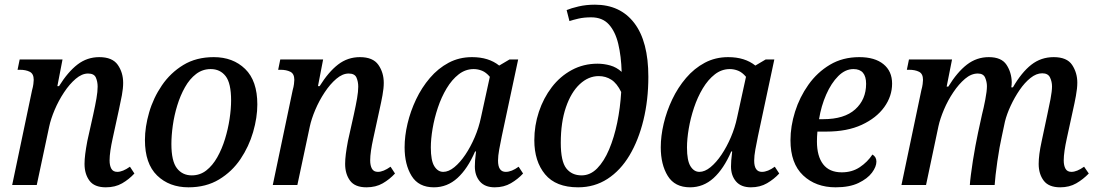

<svg xmlns="http://www.w3.org/2000/svg" viewBox="-20 -790 4686 820"><path d="M432 10Q383 10 362 -18.5Q341 -47 341 -90Q341 -109 344 -132.5Q347 -156 353 -188L378 -300Q387 -341 392 -370Q397 -399 397 -420Q397 -441 389.5 -458.5Q382 -476 356 -476Q330 -476 303.5 -453.5Q277 -431 253.5 -395.5Q230 -360 213.5 -321Q197 -282 190 -249L137 0H32L117 -405Q121 -419 122.5 -431Q124 -443 124 -449Q124 -475 107 -483.5Q90 -492 65 -492H55L64 -536H247L225 -422H232Q270 -483 311 -514.5Q352 -546 404 -546Q460 -546 483 -513Q506 -480 506 -436Q506 -413 500.5 -383Q495 -353 488 -322L461 -198Q455 -171 451.5 -147Q448 -123 448 -105Q448 -83 455.5 -69.5Q463 -56 481 -56Q504 -56 535 -78L554 -49Q531 -24 501.5 -7Q472 10 432 10Z M785 10Q703 10 651 -40.5Q599 -91 599 -192Q599 -248 617 -310Q635 -372 671.5 -425.5Q708 -479 763 -512.5Q818 -546 893 -546Q975 -546 1027 -495.5Q1079 -445 1079 -344Q1079 -288 1061 -226Q1043 -164 1007 -110.5Q971 -57 915.5 -23.5Q860 10 785 10ZM799 -41Q834 -41 861 -62Q888 -83 908 -118.5Q928 -154 941 -196.5Q954 -239 960.5 -282Q967 -325 967 -361Q967 -435 943.5 -465Q920 -495 880 -495Q845 -495 817.5 -474Q790 -453 770 -417.5Q750 -382 737 -339.5Q724 -297 718 -254Q712 -211 712 -175Q712 -102 735.5 -71.5Q759 -41 799 -41Z M1545 10Q1496 10 1475 -18.5Q1454 -47 1454 -90Q1454 -109 1457 -132.5Q1460 -156 1466 -188L1491 -300Q1500 -341 1505 -370Q1510 -399 1510 -420Q1510 -441 1502.5 -458.5Q1495 -476 1469 -476Q1443 -476 1416.5 -453.5Q1390 -431 1366.5 -395.5Q1343 -360 1326.5 -321Q1310 -282 1303 -249L1250 0H1145L1230 -405Q1234 -419 1235.5 -431Q1237 -443 1237 -449Q1237 -475 1220 -483.5Q1203 -492 1178 -492H1168L1177 -536H1360L1338 -422H1345Q1383 -483 1424 -514.5Q1465 -546 1517 -546Q1573 -546 1596 -513Q1619 -480 1619 -436Q1619 -413 1613.5 -383Q1608 -353 1601 -322L1574 -198Q1568 -171 1564.5 -147Q1561 -123 1561 -105Q1561 -83 1568.5 -69.5Q1576 -56 1594 -56Q1617 -56 1648 -78L1667 -49Q1644 -24 1614.5 -7Q1585 10 1545 10Z M1833 10Q1768 10 1738 -38.5Q1708 -87 1708 -161Q1708 -209 1720.5 -262Q1733 -315 1757 -365.5Q1781 -416 1816 -457Q1851 -498 1896 -522Q1941 -546 1996 -546Q2067 -546 2112 -510L2156 -536H2193L2123 -208Q2117 -179 2112 -151.5Q2107 -124 2107 -104Q2107 -56 2140 -56Q2165 -56 2195 -78L2214 -49Q2192 -25 2162 -7.5Q2132 10 2093 10Q2051 10 2029.5 -15Q2008 -40 2008 -79Q2008 -92 2009 -105Q2010 -118 2013 -143H2009Q1977 -69 1933.5 -29.5Q1890 10 1833 10ZM1873 -56Q1896 -56 1920.5 -76Q1945 -96 1967.5 -129.5Q1990 -163 2007.5 -204Q2025 -245 2034 -288L2072 -462Q2056 -481 2038.5 -488Q2021 -495 2003 -495Q1968 -495 1939 -472.5Q1910 -450 1887.5 -412.5Q1865 -375 1850 -330Q1835 -285 1827.5 -240.5Q1820 -196 1820 -160Q1820 -104 1835 -80Q1850 -56 1873 -56Z M2449 10Q2354 10 2308 -45.5Q2262 -101 2262 -191Q2262 -254 2281.5 -312.5Q2301 -371 2336.5 -417.5Q2372 -464 2422 -491Q2472 -518 2532 -518Q2559 -518 2586 -510.5Q2613 -503 2635 -483Q2633 -550 2620.5 -602.5Q2608 -655 2580.5 -685.5Q2553 -716 2505 -716Q2474 -716 2450.5 -710.5Q2427 -705 2412 -700L2400 -747Q2419 -755 2451 -762.5Q2483 -770 2521 -770Q2629 -770 2689 -691.5Q2749 -613 2749 -462Q2749 -363 2728 -277Q2707 -191 2668.5 -126.5Q2630 -62 2574.5 -26Q2519 10 2449 10ZM2464 -41Q2501 -41 2530.5 -71Q2560 -101 2581.5 -152Q2603 -203 2616 -266Q2629 -329 2633 -397Q2615 -434 2591 -449.5Q2567 -465 2537 -465Q2493 -465 2456 -430.5Q2419 -396 2397 -332Q2375 -268 2375 -180Q2375 -101 2398.5 -71Q2422 -41 2464 -41Z M2927 10Q2862 10 2832 -38.5Q2802 -87 2802 -161Q2802 -209 2814.5 -262Q2827 -315 2851 -365.5Q2875 -416 2910 -457Q2945 -498 2990 -522Q3035 -546 3090 -546Q3161 -546 3206 -510L3250 -536H3287L3217 -208Q3211 -179 3206 -151.5Q3201 -124 3201 -104Q3201 -56 3234 -56Q3259 -56 3289 -78L3308 -49Q3286 -25 3256 -7.5Q3226 10 3187 10Q3145 10 3123.5 -15Q3102 -40 3102 -79Q3102 -92 3103 -105Q3104 -118 3107 -143H3103Q3071 -69 3027.5 -29.5Q2984 10 2927 10ZM2967 -56Q2990 -56 3014.5 -76Q3039 -96 3061.5 -129.5Q3084 -163 3101.5 -204Q3119 -245 3128 -288L3166 -462Q3150 -481 3132.5 -488Q3115 -495 3097 -495Q3062 -495 3033 -472.5Q3004 -450 2981.5 -412.5Q2959 -375 2944 -330Q2929 -285 2921.5 -240.5Q2914 -196 2914 -160Q2914 -104 2929 -80Q2944 -56 2967 -56Z M3549 10Q3464 10 3410 -41Q3356 -92 3356 -191Q3356 -251 3375.5 -313Q3395 -375 3432.5 -428Q3470 -481 3524.5 -513.5Q3579 -546 3650 -546Q3716 -546 3753 -516Q3790 -486 3790 -433Q3790 -379 3756.5 -332.5Q3723 -286 3660.5 -257Q3598 -228 3509 -228H3471Q3470 -217 3469.5 -206.5Q3469 -196 3469 -186Q3469 -123 3495.5 -88.5Q3522 -54 3575 -54Q3619 -54 3652 -76Q3685 -98 3706 -130Q3723 -120 3723 -100Q3723 -78 3704 -52.5Q3685 -27 3646.5 -8.5Q3608 10 3549 10ZM3478 -281H3496Q3586 -281 3632.5 -323Q3679 -365 3679 -432Q3679 -495 3625 -495Q3590 -495 3560 -465Q3530 -435 3508.5 -386Q3487 -337 3478 -281Z M4508 10Q4459 10 4437.5 -18.5Q4416 -47 4416 -90Q4416 -109 4419 -132.5Q4422 -156 4429 -188L4453 -301Q4460 -332 4466.5 -366.5Q4473 -401 4473 -421Q4473 -441 4464.5 -459Q4456 -477 4431 -477Q4406 -477 4381 -457Q4356 -437 4334.5 -405.5Q4313 -374 4296.5 -338.5Q4280 -303 4272 -271L4258 -205Q4254 -188 4249 -160Q4244 -132 4239.5 -101Q4235 -70 4232 -43Q4229 -16 4228 0H4122Q4123 -16 4126.5 -43.5Q4130 -71 4135 -103.5Q4140 -136 4146 -167.5Q4152 -199 4157 -223L4174 -301Q4181 -328 4188 -364.5Q4195 -401 4195 -422Q4195 -440 4187.5 -458Q4180 -476 4156 -476Q4128 -476 4101.5 -453.5Q4075 -431 4051.5 -396Q4028 -361 4011.5 -322Q3995 -283 3988 -251L3935 0H3830L3915 -405Q3919 -419 3920.5 -431Q3922 -443 3922 -449Q3922 -475 3905 -483.5Q3888 -492 3863 -492H3853L3862 -536H4046L4023 -420H4030Q4068 -482 4109.5 -514Q4151 -546 4203 -546Q4257 -546 4278.5 -513.5Q4300 -481 4301 -439Q4301 -433 4300.5 -428Q4300 -423 4299 -417H4306Q4343 -481 4384.5 -513.5Q4426 -546 4480 -546Q4537 -546 4559 -512.5Q4581 -479 4581 -437Q4581 -413 4575 -380.5Q4569 -348 4563 -322L4536 -198Q4530 -171 4526.5 -147Q4523 -123 4523 -105Q4523 -83 4530.5 -69.5Q4538 -56 4556 -56Q4579 -56 4610 -78L4630 -49Q4606 -24 4576.5 -7Q4547 10 4508 10Z"/></svg>

Font: Noto Serif SemiCondensed Medium
Style: Italic
Weight: 500
Width: 4
Italic angle: -12°
Designer: Monotype Design Team
Foundry: Monotype Imaging Inc.
Version: Version 2.013